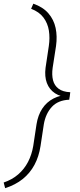

<svg xmlns="http://www.w3.org/2000/svg" viewBox="-92 -799 428 1028"><path d="M74.7 -752 86.4 -779.3Q138.2 -761.2 167.2 -727.5Q196.3 -693.8 205.8 -649.2Q215.3 -604.5 208 -552.7L189.9 -436Q184.6 -397.9 191.9 -369.4Q199.2 -340.8 221.7 -324Q244.1 -307.1 284.2 -305.2L280.8 -277.8Q233.4 -279.3 202.6 -299.6Q171.9 -319.8 158.9 -354.7Q146 -389.6 151.9 -436L169.4 -552.7Q175.8 -596.2 169.7 -635.3Q163.6 -674.3 140.9 -704.8Q118.2 -735.4 74.7 -752ZM-64.5 208.5 -72.3 178.2Q-27.3 163.1 5.4 134.8Q38.1 106.4 58.1 67.9Q78.1 29.3 85.9 -17.1L103.5 -133.3Q111.3 -182.6 134.3 -217.5Q157.2 -252.4 194.6 -271.7Q231.9 -291 282.2 -293L278.8 -265.1Q218.8 -262.7 185.5 -226.6Q152.3 -190.4 142.6 -133.3L125 -17.1Q116.2 39.6 92.5 83.7Q68.8 127.9 29.8 159.4Q-9.3 190.9 -64.5 208.5Z"/></svg>

Font: Roboto ExtraLight
Style: Italic
Weight: 250
Designer: Christian Robertson
Foundry: Google
Version: Version 3.009; 2024